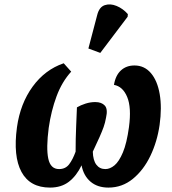

<svg xmlns="http://www.w3.org/2000/svg" viewBox="-20 -841 780 871"><path d="M57 -264Q72 -371 128 -448Q184 -525 269 -554L303 -516Q261 -470 236.5 -404Q212 -338 201 -261Q189 -169 199 -121.5Q209 -74 248 -74Q277 -74 293.5 -95.5Q310 -117 323 -153Q323 -212 325.5 -268.5Q328 -325 329 -354Q346 -364 368 -371Q390 -378 412 -378Q441 -378 455.5 -362Q470 -346 461 -307Q457 -284 450 -264.5Q443 -245 431.5 -219Q420 -193 401 -153Q402 -114 417 -94Q432 -74 458 -74Q479 -74 499.5 -91Q520 -108 537.5 -149.5Q555 -191 565 -264Q577 -353 557 -401Q537 -449 497 -456Q504 -499 528.5 -521.5Q553 -544 590 -544Q635 -544 664.5 -509.5Q694 -475 704.5 -414Q715 -353 704 -274Q693 -198 662 -133.5Q631 -69 582.5 -29.5Q534 10 472 10Q422 10 390.5 -17Q359 -44 350 -91Q327 -43 292.5 -16.5Q258 10 207 10Q116 10 77.5 -61Q39 -132 57 -264ZM435 -601 381 -621 421 -773Q430 -809 455 -817.5Q480 -826 509 -814Q538 -802 560 -777L559 -765Z"/></svg>

Font: Noto Serif ExtraCondensed ExtraBold
Style: Italic
Weight: 800
Width: 2
Italic angle: -12°
Designer: Monotype Design Team
Foundry: Monotype Imaging Inc.
Version: Version 2.013